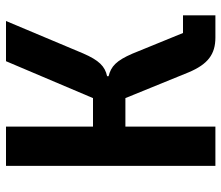

<svg xmlns="http://www.w3.org/2000/svg" viewBox="-69 -669 738 640"><g transform="rotate(-90 300.0 -349.0)"><path d="M67 0H198V-300H293L379 -89C406 -25 439 0 495 0H569V-108H510L441 -277C418 -330 399 -348 366 -356V-361C399 -368 419 -388 442 -441L550 -698H416L293 -408H198V-698H67Z"/></g></svg>

Font: IBM Mono SemiBold
Style: Regular
Weight: 600
Monospace: yes
Designer: Mike Abbink, Paul van der Laan, Pieter van Rosmalen
Foundry: Bold Monday
Version: Version 2.3